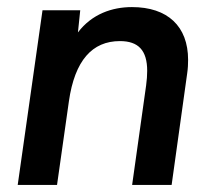

<svg xmlns="http://www.w3.org/2000/svg" viewBox="-20 -522 598 542"><path d="M30 0H141L174.5 -236C191 -351.5 240.5 -406 318.5 -406C370.5 -406 395.5 -380 395.5 -322C395.5 -309.5 394.5 -295.5 392.5 -281L353 0H464.5L508.5 -315.5C510.5 -329 511 -341.5 511 -353C511 -448 453 -502 352.5 -502C296.5 -502 239.5 -482.5 200 -430.5L206.5 -493H100Z"/></svg>

Font: HK Grotesk SemiBold
Style: Italic
Weight: 600
Italic angle: -16°
Designer: Alfredo Marco Pradil
Foundry: Hanken Design Co.
Version: Version 3.001;FEAKit 1.0